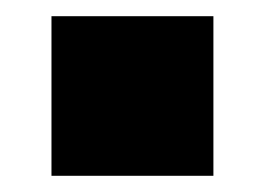

<svg xmlns="http://www.w3.org/2000/svg" viewBox="-20 -430 324 235"><path d="M43 -214.8Q92.8 -214.8 241.2 -214.8Q241.2 -263.7 241.2 -410.2Q191.4 -410.2 43 -410.2Q43 -397.5 43 -361.3Q43 -324.2 43 -214.8Z"/></svg>

Font: Big-Shock
Style: Black
Weight: 400